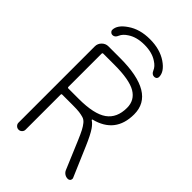

<svg xmlns="http://www.w3.org/2000/svg" viewBox="-271 -1065 1148 1148"><g transform="rotate(45 302.5 -491.0)"><path d="M147.5 -414.1Q147.5 -406.2 154.3 -406.2H241.2Q371.1 -406.2 427.7 -446.8Q484.4 -487.3 484.4 -572.3Q484.4 -636.7 430.2 -668.9Q376 -701.2 248 -701.2H154.3Q147.5 -701.2 147.5 -693.4ZM87.9 -50.8V-696.3Q87.9 -719.7 105 -736.8Q122.1 -753.9 145.5 -753.9H244.1Q542 -753.9 542 -575.2Q542 -416 387.7 -377Q385.7 -376 385.7 -374Q385.7 -372.1 386.7 -371.1Q405.3 -359.4 421.9 -335Q443.4 -303.7 471.7 -237.3L551.8 -49.8Q553.7 -45.9 553.7 -42Q553.7 -36.1 550.8 -30.3Q543.9 -21.5 533.2 -21.5Q518.6 -21.5 506.8 -29.3Q495.1 -37.1 489.3 -49.8L414.1 -228.5Q397.5 -267.6 386.7 -288.1Q376 -308.6 363.3 -324.2Q350.6 -339.8 334 -344.7Q317.4 -349.6 298.3 -352.1Q279.3 -354.5 241.2 -354.5H154.3Q147.5 -354.5 147.5 -347.7V-50.8Q147.5 -39.1 138.7 -30.3Q129.9 -21.5 117.7 -21.5Q105.5 -21.5 96.7 -30.3Q87.9 -39.1 87.9 -50.8ZM466.8 -818.4Q447.3 -818.4 437.5 -841.8Q427.7 -866.2 398.4 -884.8Q356.4 -913.1 291 -913.1Q225.6 -913.1 183.6 -884.8Q154.3 -866.2 144.5 -842.8Q134.8 -818.4 115.2 -818.4Q104.5 -818.4 97.7 -826.2Q91.8 -831.1 91.8 -838.9Q91.8 -881.8 148.4 -919.9Q206.1 -960 291 -960Q376 -960 433.6 -920.9Q489.3 -882.8 489.3 -838.9Q489.3 -831.1 484.4 -825.2Q477.5 -818.4 466.8 -818.4Z"/></g></svg>

Font: irohamaru Light
Style: Regular
Weight: 200
Designer: [Source Han Sans]
Ryoko NISHIZUKA  (kana & ideographs); Paul D. Hunt (Latin, Greek & Cyrillic); Wenlong ZHANG  (bopomofo
Version: Version 1.01